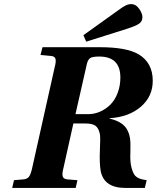

<svg xmlns="http://www.w3.org/2000/svg" viewBox="-20 -924 771 944"><path d="M351.1 -362.8H414.1Q443.8 -362.8 471.9 -375Q500 -387.2 522.5 -409.4Q544.9 -431.6 558.3 -466.6Q571.8 -501.5 571.8 -543Q571.8 -646 467.8 -646Q434.1 -646 423.1 -638.2Q412.1 -630.4 407.2 -609.9ZM40 0 48.8 -38.1 94.2 -42Q114.3 -43.5 123 -55.9Q131.8 -68.4 138.2 -98.1L249 -594.2Q256.3 -621.1 252.9 -634.3Q249.5 -647.5 230 -648.9L179.2 -653.8L189 -691.9H471.2Q601.6 -691.9 661.1 -657.2Q731 -615.7 731 -526.9Q731 -449.2 672.1 -398.9Q613.3 -348.6 519 -342.8V-340.8Q548.8 -334 569.1 -322Q589.4 -310.1 599.9 -294.7Q610.4 -279.3 615.7 -260.3Q621.1 -241.2 621.3 -219.7Q621.6 -198.2 621.1 -173.8Q617.2 -104.5 640.1 -65.9Q654.3 -43.5 701.2 -38.1L691.9 0H596.2Q491.7 0 475.1 -83Q468.3 -121.6 471.2 -185.8Q474.1 -250 471.2 -264.2Q465.3 -293.5 450 -305.2Q434.6 -316.9 398.9 -316.9H340.8L292 -98.1Q284.7 -71.3 288.1 -57.6Q291.5 -43.9 311 -42L360.8 -38.1L352.1 0ZM390.1 -751 562 -874Q585 -891.1 598.6 -897.5Q612.3 -903.8 626 -903.8Q647.9 -903.8 664.1 -880.9Q680.2 -857.9 680.2 -839.8Q680.2 -819.3 664.6 -808.1Q648.9 -796.9 606.9 -783.2L403.8 -719.2Z"/></svg>

Font: Linguistics Pro
Style: Bold Italic
Weight: 700
Italic angle: -12°
Designer: Stefan Peev, Context Ltd
Foundry: Stefan Peev, Context Ltd
Version: Version 001.000